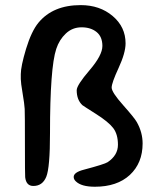

<svg xmlns="http://www.w3.org/2000/svg" viewBox="-20 -726 628 748"><path d="M278.8 -374.5Q278.8 -394 328.9 -452.4Q378.9 -510.7 378.9 -546.9Q378.9 -583 356.2 -601.3Q333.5 -619.6 297.9 -619.6Q262.2 -619.6 236.6 -595.5Q210.9 -571.3 199.2 -535.6Q174.8 -462.4 174.8 -207.5Q174.8 -72.8 160.2 -37.1Q145.5 -1.5 109.9 -1.5Q82 -1.5 78.1 -35.6Q77.1 -43.9 77.1 -163.3Q77.1 -282.7 76.2 -301.5Q75.2 -320.3 68.1 -362.3Q61 -404.3 61 -418V-437Q61 -467.3 81.5 -535.6Q102.5 -604.5 129.9 -637.7Q186.5 -706.1 294.4 -706.1Q368.7 -706.1 418.9 -663.6Q469.2 -621.1 469.2 -557.1Q469.2 -520 442.1 -461.4Q415 -402.8 415 -384.8Q415 -366.7 459.7 -316.4Q504.4 -266.1 513.2 -250Q535.6 -210 535.6 -167Q535.6 -90.8 485.8 -44.4Q436 1.5 349.6 1.5Q296.9 1.5 275.4 -19.5Q267.1 -27.3 267.1 -36.6Q267.1 -54.7 306.6 -64.9Q387.7 -86.4 399.4 -94.2Q439.5 -121.1 439.5 -162.1Q439.5 -203.1 420.9 -227.3Q402.3 -251.5 353.3 -282.5Q304.2 -313.5 300.8 -316.4Q278.8 -337.4 278.8 -374.5Z"/></svg>

Font: Averia Sans Libre
Style: Regular
Weight: 400
Version: Version 1.002